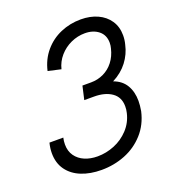

<svg xmlns="http://www.w3.org/2000/svg" viewBox="-130 -803 839 917"><g transform="rotate(-20 290.0 -345.0)"><path d="M34.2 -146.5Q34.2 -171.4 41 -198.2H111.3Q107.4 -182.1 107.4 -164.1Q107.4 -129.9 124.5 -106Q141.6 -82 170.4 -69.8Q199.2 -57.6 235.4 -57.6Q279.3 -57.6 321.3 -74.7Q363.3 -91.8 394.5 -125.2Q425.8 -158.7 436.5 -204.6Q440.4 -220.2 440.4 -237.3Q440.4 -284.2 406.2 -308.1Q372.1 -332 316.4 -332H266.6L282.2 -400.4H326.2Q360.4 -400.4 390.1 -414.6Q419.9 -428.7 440.9 -455.8Q461.9 -482.9 470.7 -520Q474.6 -533.7 474.6 -547.9Q474.6 -587.4 447.3 -609.4Q419.9 -631.3 377.9 -631.3Q340.8 -631.3 306.6 -615.7Q272.5 -600.1 248 -572Q223.6 -543.9 214.8 -507.8L149.4 -522.5Q162.1 -578.1 196.3 -618.4Q230.5 -658.7 278.8 -679.4Q327.1 -700.2 381.8 -700.2Q429.7 -700.2 466.8 -683.3Q503.9 -666.5 525.4 -634.8Q546.9 -603 546.9 -559.6Q546.9 -536.1 541 -514.2Q531.2 -468.8 502.4 -430.9Q473.6 -393.1 426.8 -369.1Q468.8 -354 488.8 -320.3Q508.8 -286.6 508.8 -240.2Q508.8 -217.3 503.9 -189.5Q489.3 -125 448.7 -80.1Q408.2 -35.2 351.6 -12.7Q294.9 9.8 231.4 9.8Q173.8 9.8 129.4 -8.1Q85 -25.9 59.6 -61Q34.2 -96.2 34.2 -146.5Z"/></g></svg>

Font: Acari Sans
Style: Italic
Weight: 400
Italic angle: -13°
Designer: Alfredo Marco Pradil and Stefan Peev
Foundry: Hanken Design Co.
Version: Version 1.045;January 11, 2019;FontCreator 11.5.0.2425 64-bi